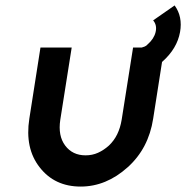

<svg xmlns="http://www.w3.org/2000/svg" viewBox="-20 -675 686 707"><path d="M499 -499 500 -412Q521 -415 541 -424Q561 -433 578 -448Q632 -496 643 -557Q653 -614 623 -655L544 -600Q559 -582 553 -557Q547 -532 524 -512Q519 -506 512.5 -503.5Q506 -501 499 -499ZM129 -500 88 -238Q71 -129 126 -59Q181 12 277 12Q371 12 450 -59Q527 -128 544 -238L585 -500H470L428 -234Q423 -204 411.5 -180.5Q400 -157 381 -139Q362 -122 341 -112.5Q320 -103 295 -103Q247 -103 220 -139Q193 -175 202 -234L244 -500Z"/></svg>

Font: Unageo
Style: SemiBold-Italic
Weight: 600
Designer: Richard Sepsi
Foundry: Richard Sepsi
Version: Version 2.000